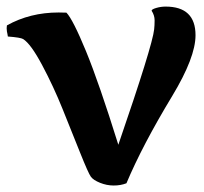

<svg xmlns="http://www.w3.org/2000/svg" viewBox="-30 -551 625 589"><path d="M478 -530.8Q569.8 -530.8 569.8 -442.9Q569.8 -375 498.5 -256.8Q406.7 -105 357.9 11.2Q340.3 18.1 318.8 18.1Q297.4 18.1 276.9 9.8Q256.3 1.5 248.8 -8.8Q241.2 -19 215.6 -83Q189.9 -147 161.9 -216.8Q133.8 -286.6 99.1 -351.6Q64.5 -416.5 41 -431.2Q33.2 -436 -5.9 -439Q-6.3 -442.9 -7.3 -447.5Q-8.3 -452.1 -8.8 -454.6Q-10.3 -464.8 -8.8 -473.1Q62 -512.7 149.9 -512.7Q166 -512.7 173.8 -512.2Q193.8 -491.2 233.9 -393.8Q273.9 -296.4 333 -106.9Q438 -412.1 442.9 -460.9Q444.3 -473.1 444.3 -488.5Q444.3 -503.9 435.1 -518.1Q435.1 -522.5 449.2 -526.6Q463.4 -530.8 478 -530.8Z"/></svg>

Font: Marko One
Style: Regular
Weight: 400
Designer: Zhenya Spizhovyi
Foundry: Cyreal
Version: Version 1.003